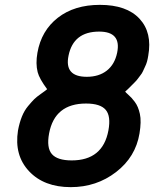

<svg xmlns="http://www.w3.org/2000/svg" viewBox="-20 -770 658 790"><path d="M271 0Q161 0 99.5 -65.5Q38 -131 54 -233Q60 -265 70 -290Q80 -315 95.5 -333.5Q111 -352 120.5 -361.5Q130 -371 150 -385Q170 -399 174 -403Q142 -446 135 -473Q126 -508 134 -553Q150 -644 218 -697Q286 -750 391 -750Q501 -750 554 -693Q607 -636 590 -541Q588 -528 585 -517Q582 -506 576.5 -495Q571 -484 568 -476.5Q565 -469 556.5 -458.5Q548 -448 545.5 -444Q543 -440 532.5 -429.5Q522 -419 520.5 -417.5Q519 -416 507 -404L495 -393Q498 -389 506.5 -381.5Q515 -374 521 -367.5Q527 -361 534.5 -351Q542 -341 547 -329Q552 -317 555.5 -301.5Q559 -286 558.5 -265.5Q558 -245 554 -221Q538 -124 457.5 -62Q377 0 271 0ZM337 -454Q387 -454 419.5 -479.5Q452 -505 462 -553Q480 -640 388 -640Q282 -640 262 -541Q244 -454 337 -454ZM275 -110Q403 -110 426 -233Q437 -292 415 -318Q393 -344 334 -344Q205 -344 182 -221Q171 -162 193.5 -136Q216 -110 275 -110Z"/></svg>

Font: Hermit
Style: Bold Italic
Weight: 700
Italic angle: -10°
Designer: Pablo Caro
Version: Version 2.000;PS 002.000;hotconv 1.0.88;makeotf.lib2.5.64775